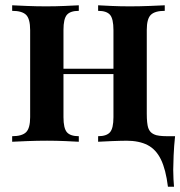

<svg xmlns="http://www.w3.org/2000/svg" viewBox="-20 -536 682 726"><path d="M615 170Q607 105 588.5 67Q570 29 538 12.5Q506 -4 457 -4L535 -106Q535 -70 540.5 -52Q546 -34 562.5 -27.5Q579 -21 612 -21H642Q638 16 636.5 52Q635 88 635 106Q635 125 636 141.5Q637 158 638 170ZM603 -516V-495Q566 -495 550.5 -480Q535 -465 535 -423V-93Q535 -51 550.5 -36Q566 -21 603 -21V0Q585 -1 547.5 -2.5Q510 -4 475 -4Q438 -4 403.5 -2.5Q369 -1 351 0V-21Q383 -21 396 -36Q409 -51 409 -93V-422Q409 -465 396 -480Q383 -495 351 -495V-516Q368 -515 401.5 -513.5Q435 -512 471 -512Q507 -512 545.5 -513.5Q584 -515 603 -516ZM278 -516V-495Q246 -495 233 -480Q220 -465 220 -423V-93Q220 -51 233 -36Q246 -21 278 -21V0Q261 -1 227 -2.5Q193 -4 158 -4Q121 -4 83 -2.5Q45 -1 26 0V-21Q63 -21 78.5 -36Q94 -51 94 -93V-422Q94 -465 78.5 -480Q63 -495 26 -495V-516Q44 -515 81.5 -513.5Q119 -512 154 -512Q190 -512 225 -513.5Q260 -515 278 -516ZM453 -276V-256H171V-276Z"/></svg>

Font: Playfair Display SemiBold
Style: Regular
Weight: 600
Designer: Claus Eggers Sørensen
Foundry: Claus Eggers Sørensen
Version: Version 1.203